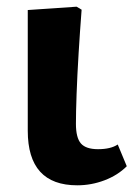

<svg xmlns="http://www.w3.org/2000/svg" viewBox="-20 -540 399 574"><path d="M211 14Q63 14 63 -149Q63 -173 63 -210.5Q63 -248 63 -291.5Q63 -335 63 -378Q63 -421 63 -456Q63 -491 63 -510L209 -520L224 -511Q219 -446 215 -380.5Q211 -315 209 -259.5Q207 -204 207 -170Q207 -128 222 -111Q237 -94 273 -94Q311 -94 332 -108L359 -43Q332 -16 292.5 -1Q253 14 211 14Z"/></svg>

Font: Literata
Style: Bold
Weight: 700
Designer: Latin by Veronika Burian and Jose Scaglione. Greek by Irene Vlachou. Cyrillic by Vera Evstafieva.
Foundry: TypeTogether
Version: Version 3.103; ttfautohint (v1.8.4.7-5d5b);gftools[0.9.29]